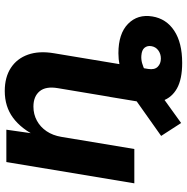

<svg xmlns="http://www.w3.org/2000/svg" viewBox="-9 -584 797 819"><g transform="rotate(-90 389.5 -174.5)"><path d="M530.8 204.1Q461.7 204.1 422 182Q382.4 159.8 368.9 119.6Q355.4 79.3 364.1 25.6L385.7 -105H532.3L504.9 59.1Q500.6 86.1 514 99.6Q527.4 113.2 549.3 113.2Q569.2 113.2 584.3 102.1Q599.3 90.9 602.1 72.6Q605 55.7 595.3 43.6Q585.6 31.6 561.9 30Q546.8 28.7 530.4 32.9Q514 37.1 492.4 48.4Q470.8 59.8 439.8 80.4L274.3 199.6L219.2 114.4L379.2 1.2Q419.8 -28.3 470.2 -48.1Q520.6 -67.9 572 -67.9Q655.6 -67.9 697.4 -26.7Q739.2 14.4 728.8 77.1Q719 136.6 667.8 170.3Q616.5 204.1 530.8 204.1ZM215.2 -311.3 163.4 0H17L107.8 -545.9H245.8L226.4 -409.6L216.4 -414.4Q248.8 -482 296.6 -517.4Q344.4 -552.7 410.7 -552.7Q469.5 -552.7 509.3 -526.8Q549.2 -500.8 565.9 -453.7Q582.7 -406.5 571.8 -342.4L514.9 0H368.5L423 -326.5Q431.6 -377.8 409.6 -404.1Q387.6 -430.4 344.2 -430.4Q311.6 -430.4 284.5 -415.7Q257.4 -401.1 239.3 -374.4Q221.2 -347.6 215.2 -311.3Z"/></g></svg>

Font: Inter Variable
Style: Italic
Weight: 400
Italic angle: -9.39999°
Designer: Rasmus Andersson
Foundry: rsms
Version: Version 4.001;git-9221beed3